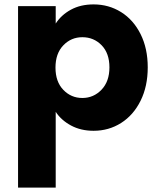

<svg xmlns="http://www.w3.org/2000/svg" viewBox="-20 -586 719 872"><path d="M233 -479Q258 -518 302 -542Q346 -566 405 -566Q474 -566 530 -531Q586 -496 618.5 -431Q651 -366 651 -280Q651 -194 618.5 -128.5Q586 -63 530 -27.5Q474 8 405 8Q347 8 302.5 -16Q258 -40 233 -78V266H62V-558H233ZM477 -280Q477 -344 441.5 -380.5Q406 -417 354 -417Q303 -417 267.5 -380Q232 -343 232 -279Q232 -215 267.5 -178Q303 -141 354 -141Q405 -141 441 -178.5Q477 -216 477 -280Z"/></svg>

Font: Fz Poppins
Style: Bold
Weight: 700
Designer: Ninad Kale (Devanagari), Jonny Pinhorn (Latin)
Foundry: Indian Type Foundry
Version: Vit hóa bi Vntype.Com & FontZin.Com